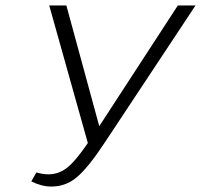

<svg xmlns="http://www.w3.org/2000/svg" viewBox="-20 -678 739 706"><path d="M699 -658 364 -152Q306 -64 264.5 -28Q223 8 169 8Q133 8 95 -11L114 -44Q136 -37 158 -37Q196 -37 227 -61.5Q258 -86 303 -152L161 -658H224L345 -214L634 -658Z"/></svg>

Font: Ysabeau Semilight
Style: Italic
Weight: 300
Italic angle: -12°
Designer: Christian Thalmann (Catharsis Fonts)
Version: Version 0.003